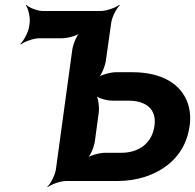

<svg xmlns="http://www.w3.org/2000/svg" viewBox="-20 -757 815 803"><path d="M104 -661 102 -647C99 -623 79 -586 65 -573L67 -571C82 -583 121 -597 145 -597H239C263 -597 304 -608 318 -621L316 -623C301 -611 285 -571 282 -547L214 -50C211 -26 192 11 178 24L179 26C194 14 233 0 257 0H471C512 0 550 -6 585 -17C678 -47 757 -114 773 -230C778 -264 775 -295 766 -323C739 -406 656 -455 533 -455H466C442 -455 401 -444 387 -431L389 -429C404 -441 420 -481 423 -505L445 -661C448 -685 467 -722 481 -735L479 -737C464 -725 425 -711 401 -711H160C136 -711 101 -725 90 -737L88 -735C98 -722 107 -685 104 -661ZM626 -231C616 -158 561 -118 487 -118H420C396 -118 355 -107 341 -94L343 -92C358 -104 374 -144 377 -168L393 -286C396 -310 391 -350 380 -362L377 -360C387 -347 426 -336 450 -336H517C589 -336 636 -302 626 -231Z"/></svg>

Font: Asimov
Style: EdgeIt
Weight: 500
Designer: Google
Version: Version 2.000980: 2014